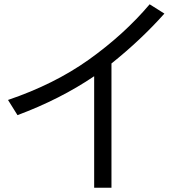

<svg xmlns="http://www.w3.org/2000/svg" viewBox="-20 -830 830 889"><path d="M416 39.1V-477.1Q258.8 -370.6 61 -296.9L17.1 -367.2Q230.5 -439.5 391.1 -553.7Q555.2 -670.9 672.9 -810.1L741.2 -767.1Q632.3 -645 496.1 -536.1V39.1Z"/></svg>

Font: BIZ UDPGothic
Style: Regular
Weight: 400
Designer: TypeBank Co., Ltd.
Foundry: Morisawa Inc.
Version: Version 1.051